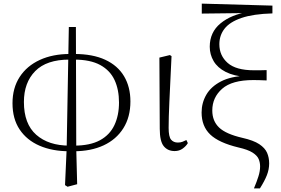

<svg xmlns="http://www.w3.org/2000/svg" viewBox="-20 -820 1549 1060"><path d="M339 202 348 1 360 -671H399L401 3L406 197L353 211ZM362 15Q269 15 198.5 -15.5Q128 -46 88.5 -105Q49 -164 49 -250Q49 -334 88.5 -395Q128 -456 199.5 -489Q271 -522 366 -522L363 -491Q237 -491 174.5 -427.5Q112 -364 112 -257Q112 -136 180 -76Q248 -16 364 -16ZM388 15 389 -16Q477 -16 531.5 -45.5Q586 -75 611.5 -129Q637 -183 637 -254Q637 -325 612.5 -378Q588 -431 533.5 -461Q479 -491 388 -491L390 -522Q492 -522 561 -490Q630 -458 665 -399Q700 -340 700 -260Q700 -174 661 -112Q622 -50 552 -17.5Q482 15 388 15Z M944 14Q906 14 884 -13Q862 -40 862 -109L860 -502L918 -516L927 -510Q923 -424 920 -362.5Q917 -301 915 -256.5Q913 -212 912 -178Q911 -144 911 -114Q911 -65 924.5 -49Q938 -33 962 -33Q977 -33 988 -37.5Q999 -42 1009 -47L1017 -30Q1008 -14 989 0Q970 14 944 14Z M1382 220Q1398 182 1407 153Q1416 124 1416 99Q1416 77 1408 58Q1400 39 1374.5 22.5Q1349 6 1296 -6Q1188 -32 1140.5 -77.5Q1093 -123 1093 -199Q1093 -252 1119 -297Q1145 -342 1200 -370.5Q1255 -399 1341 -402L1340 -395Q1271 -400 1226 -423Q1181 -446 1159.5 -482.5Q1138 -519 1138 -562Q1138 -642 1197.5 -691Q1257 -740 1354 -755L1346 -741V-748L1094 -745V-800L1484 -789V-746Q1378 -743 1313.5 -721Q1249 -699 1220 -662Q1191 -625 1191 -576Q1191 -513 1237 -472.5Q1283 -432 1382 -432Q1394 -432 1415 -432Q1436 -432 1452 -433V-376Q1431 -377 1411.5 -377.5Q1392 -378 1379 -378Q1261 -378 1206.5 -330Q1152 -282 1152 -210Q1152 -152 1189.5 -116Q1227 -80 1318 -59Q1380 -45 1411.5 -24Q1443 -3 1454.5 23.5Q1466 50 1466 82Q1466 115 1453.5 147Q1441 179 1415 220Z"/></svg>

Font: Noto Serif HK
Style: Regular
Weight: 200
Designer: Ryoko NISHIZUKA 西塚涼子 (kana & ideographs); Frank Grießhammer (Latin, Greek & Cyrillic); Wenlong ZHANG 张文龙 (bopomofo); San
Foundry: Adobe
Version: Version 2.001;hotconv 1.1.0;makeotfexe 2.6.0